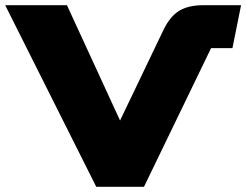

<svg xmlns="http://www.w3.org/2000/svg" viewBox="-20 -720 949 740"><path d="M351 0 0 -700H238L442.7 -255.5L609.7 -604Q635 -656.6 670.5 -678.3Q706 -700 764.1 -700H909.1L875.9 -534.6H793.6Q793.6 -534.6 793.6 -534.6Q793.6 -534.6 793.6 -534.6L534.9 0Z"/></svg>

Font: Science Gothic
Style: Regular
Weight: 400
Designer: Thomas Phinney, Vassil Kateliev, Brandon Buerkle
Foundry: Font Detective LLC
Version: Version 1.018